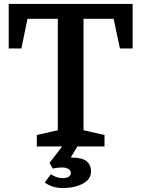

<svg xmlns="http://www.w3.org/2000/svg" viewBox="-20 -740 714 970"><path d="M24 -720H650V-495H586L554 -645H402V-82L508 -58V0H166V-58L272 -82V-645H119L88 -495H24ZM297 210Q244 210 206 182L237 140Q266 160 296 160Q316 160 327 153Q338 146 338 134Q338 121 325.5 113.5Q313 106 293 106Q282 106 269 107.5Q256 109 247 112L230 83L307 -17H381L339 53L340 56Q396 56 418 75Q440 94 440 126Q440 166 398 188Q356 210 297 210Z"/></svg>

Font: Domine
Style: Bold
Weight: 700
Designer: Pablo Impallari, Rodrigo Fuenzalida, Brenda Gallo
Foundry: Pablo Impallari, Rodrigo Fuenzalida, Brenda Gallo
Version: Version 2.000